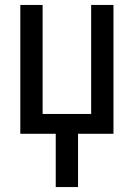

<svg xmlns="http://www.w3.org/2000/svg" viewBox="-20 -540 540 775"><path d="M205 215V0H62V-520H152V-80H348V-520H438V0H295V215Z"/></svg>

Font: Iosevka SS04 Medium
Style: Regular
Weight: 500
Monospace: yes
Designer: Belleve Invis
Foundry: Belleve Invis
Version: Version 19.0.0; ttfautohint (v1.8.4)